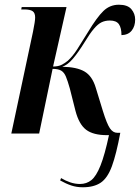

<svg xmlns="http://www.w3.org/2000/svg" viewBox="-20 -566 593 814"><path d="M331 228Q305 228 282.5 220.5Q260 213 235 199L239 189Q257 200 277.5 207Q298 214 319 214Q347 214 367.5 197.5Q388 181 406 136Q424 91 442 7H434Q375 7 345 -16Q315 -39 300 -96L276 -191Q267 -223 259.5 -241Q252 -259 239.5 -266.5Q227 -274 203 -274L146 0H28L120 -432Q129 -476 129 -492Q129 -511 118.5 -518.5Q108 -526 82 -526H70L72 -536H262L205 -284Q225 -284 238.5 -290Q252 -296 267 -308Q288 -327 307 -356.5Q326 -386 353 -430Q391 -493 418.5 -519.5Q446 -546 484 -546Q521 -546 537 -527Q553 -508 553 -483Q553 -455 538.5 -436.5Q524 -418 495 -417Q495 -448 484 -463.5Q473 -479 446 -479Q426 -479 410.5 -471.5Q395 -464 378 -444Q361 -424 338 -386Q312 -344 289.5 -317.5Q267 -291 244 -283Q305 -282 338 -263Q371 -244 386 -194L416 -96Q433 -41 446 -22Q459 -3 477 -3H490Q473 88 454.5 138.5Q436 189 407 208.5Q378 228 331 228Z"/></svg>

Font: Noto Serif Display Condensed SemiBold
Style: Italic
Weight: 600
Width: 3
Italic angle: -12°
Designer: Monotype Design Team
Foundry: Monotype Imaging Inc.
Version: Version 2.009